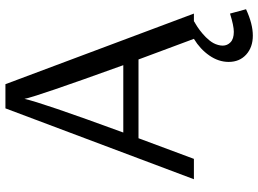

<svg xmlns="http://www.w3.org/2000/svg" viewBox="-142 -592 951 707"><g transform="rotate(-90 333.5 -238.5)"><path d="M27 0 288 -694H377L637 0H609Q609 0 606 2Q603 4 598.5 6.5Q594 9 588 13Q582 17 576 21.5Q570 26 563 32Q556 38 550 44Q544 50 538 57.5Q532 65 528 72.5Q524 80 521.5 89Q519 98 519 106Q519 123 531.5 135Q544 147 570 147Q592 147 637 133L653 192Q599 217 556 217Q513 217 486 192.5Q459 168 459 128Q459 91 482.5 57Q506 23 544 0L468 -204H178L102 0ZM199 -260H447Q329 -587 323 -624Q310 -563 199 -260Z"/></g></svg>

Font: CMU Sans Serif
Style: Medium
Weight: 500
Version: Version 0.7.0